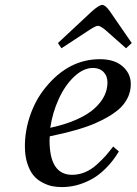

<svg xmlns="http://www.w3.org/2000/svg" viewBox="-20 -740 550 772"><path d="M212.9 -566.9 351.1 -695.8Q378.9 -720.2 391.1 -720.2Q403.3 -720.2 420.9 -695.8L509.8 -566.9L486.8 -545.9L401.9 -621.1Q382.8 -636.2 374 -636.2Q365.2 -636.2 341.8 -621.1L227.1 -545.9ZM80.1 -151.9Q80.1 -215.3 101.8 -277.6Q123.5 -339.8 163.1 -388.2Q255.4 -502 381.8 -502Q440.4 -502 473.1 -473.1Q505.9 -444.3 505.9 -401.9Q505.9 -348.1 463.9 -306.2Q427.2 -272 362.1 -243.9Q296.9 -215.8 180.2 -191.9Q179.2 -185.1 179.2 -175.8Q179.2 -37.1 270 -37.1Q296.4 -37.1 321.3 -47.4Q346.2 -57.6 368.2 -77.4Q390.1 -97.2 403.6 -112.3Q417 -127.4 435.1 -150.9L458 -130.9Q433.6 -90.8 404.3 -62Q375 -33.2 345 -17.6Q314.9 -2 286.6 5.1Q258.3 12.2 229 12.2Q209.5 12.2 191.2 8.8Q172.9 5.4 151.9 -5.4Q130.9 -16.1 115.7 -33.4Q100.6 -50.8 90.3 -81.3Q80.1 -111.8 80.1 -151.9ZM182.1 -226.1Q243.2 -239.3 288.8 -259.8Q334.5 -280.3 360.8 -304.7Q387.2 -329.1 399.7 -355Q412.1 -380.9 412.1 -408.2Q412.1 -434.6 396.2 -450.7Q380.4 -466.8 354 -466.8Q315.4 -466.8 278.3 -431.9Q241.2 -397 216.1 -341.8Q190.9 -286.6 182.1 -226.1Z"/></svg>

Font: Linguistics Pro
Style: Italic
Weight: 400
Italic angle: -12°
Designer: Stefan Peev, Context Ltd
Foundry: Stefan Peev, Context Ltd
Version: Version 001.000